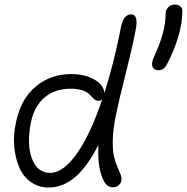

<svg xmlns="http://www.w3.org/2000/svg" viewBox="-20 -814 830 853"><path d="M684.1 -502Q666 -502 658.4 -515.6Q650.9 -529.3 662.1 -557.1Q716.8 -671.9 715.8 -753.9Q715.8 -770 727.8 -782Q739.7 -793.9 756.8 -793.9Q770.5 -793.9 780.3 -786.4Q790 -778.8 790 -767.1Q790.5 -711.4 770.8 -647Q751 -582.5 721.2 -527.8Q708.5 -502 684.1 -502ZM195.8 19Q152.3 19 118.7 -4.2Q85 -27.3 67.1 -66.9Q49.3 -106.4 43.7 -158.7Q38.1 -210.9 50.8 -269Q71.3 -372.6 137.7 -428.7Q204.1 -484.9 295.9 -484.9Q356.9 -484.9 398.9 -460.9Q440.9 -437 443.8 -400.9Q486.3 -533.7 518.1 -696.8Q529.3 -750 563 -750Q597.2 -750 582 -676.8Q566.4 -597.7 536.9 -481Q507.3 -364.3 494.1 -297.9Q481.9 -237.3 481 -190.2Q480 -143.1 486.8 -116.7Q493.7 -90.3 502 -71.5Q510.3 -52.7 515.9 -38.3Q521.5 -23.9 519 -11.2Q517.6 0 507.1 9Q496.6 18.1 480 18.1Q448.2 18.1 430.7 -34.9Q413.1 -87.9 417 -169.9Q367.7 -72.8 313.7 -26.9Q259.8 19 195.8 19ZM117.2 -269Q98.1 -173.3 121.8 -109.6Q145.5 -45.9 203.1 -45.9Q260.3 -45.9 320.6 -130.4Q380.9 -214.8 434.1 -372.1Q428.2 -366.2 418 -366.2Q408.2 -366.2 400.6 -371.8Q393.1 -377.4 386.5 -385.3Q379.9 -393.1 370.1 -400.9Q360.4 -408.7 340.8 -414.3Q321.3 -419.9 293.9 -419.9Q222.7 -419.9 176.8 -379.9Q130.9 -339.8 117.2 -269Z"/></svg>

Font: Shantell Sans Bouncy
Style: Italic
Weight: 300
Italic angle: -11.31°
Designer: Stephen Nixon, Anya Danilova, Shantell Martin
Foundry: Arrow Type
Version: Version 1.006;[9816181b4]